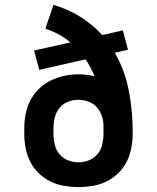

<svg xmlns="http://www.w3.org/2000/svg" viewBox="-20 -755 640 783"><path d="M300 8Q271 8 241.5 3Q212 -2 185.5 -15Q159 -28 137.5 -49Q116 -70 103 -96Q90 -122 84.5 -151.5Q79 -181 79 -210V-231Q79 -260 84.5 -289.5Q90 -319 103.5 -345Q117 -371 138 -392Q159 -413 185.5 -426Q212 -439 241.5 -445.5Q271 -452 300 -452Q317 -452 333.5 -450Q350 -448 366 -444Q358 -462 349 -479.5Q340 -497 329 -513L140 -470L119 -549L267 -582Q245 -601 219 -615Q193 -629 165 -638L198 -735Q255 -719 306 -687.5Q357 -656 397 -612L481 -631L502 -552L448 -540Q466 -509 479.5 -475Q493 -441 501 -406Q509 -371 513.5 -335Q518 -299 520 -263Q520 -255 520.5 -247Q521 -239 521 -231V-210Q521 -181 515.5 -151.5Q510 -122 497 -96Q484 -70 462.5 -49Q441 -28 414.5 -15Q388 -2 358.5 3Q329 8 300 8ZM300 -93Q322 -93 343 -101.5Q364 -110 378 -127Q392 -144 397 -166Q402 -188 402 -210V-221Q402 -227 402 -234Q402 -241 402 -248Q401 -268 393.5 -287Q386 -306 372 -320.5Q358 -335 338.5 -341.5Q319 -348 299 -348Q277 -348 256 -339.5Q235 -331 221.5 -313.5Q208 -296 203 -274.5Q198 -253 198 -231V-210Q198 -188 203 -166Q208 -144 222 -127Q236 -110 257 -101.5Q278 -93 300 -93Z"/></svg>

Font: Iosevka Curly Slab Extended
Style: Bold
Weight: 700
Width: 7
Monospace: yes
Designer: Belleve Invis
Foundry: Belleve Invis
Version: Version 11.1.0; ttfautohint (v1.8.3)